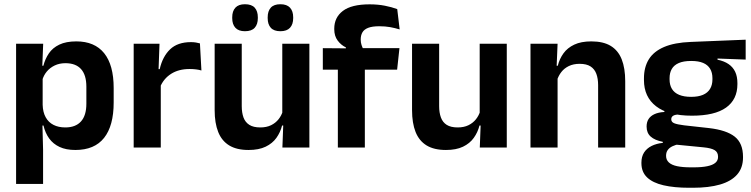

<svg xmlns="http://www.w3.org/2000/svg" viewBox="-20 -697 3550 907"><path d="M336 11.5Q292 11.5 261.5 -2.8Q231 -17 212.2 -43Q193.5 -69 185.5 -104H149L181.5 -202Q182.5 -167 195.8 -143Q209 -119 232.8 -107Q256.5 -95 288.5 -95Q337 -95 362.5 -123.2Q388 -151.5 388 -207V-287.5Q388 -342.5 363 -370.5Q338 -398.5 289 -398.5Q261 -398.5 238.5 -387.8Q216 -377 201 -359Q186 -341 179.5 -317.5L149.5 -386.5H185Q193 -418.5 210.8 -444.8Q228.5 -471 260.2 -486.2Q292 -501.5 340.5 -501.5Q427 -501.5 472 -445.8Q517 -390 517 -281V-213Q517 -103 471.8 -45.8Q426.5 11.5 336 11.5ZM56 172V-490.5H184L179 -366L181.5 -343.5V-147L180 -124L183.5 10.5V172Z M736 -285 703.5 -370.5H734.5Q748 -430 783.5 -464Q819 -498 882 -498Q895 -498 905.5 -496.2Q916 -494.5 924.5 -492L931.5 -364Q920.5 -367.5 906 -369.2Q891.5 -371 875.5 -371Q824.5 -371 788.8 -348.5Q753 -326 736 -285ZM611.5 0V-490.5H733.5L728 -340L739.5 -335.5V0Z M1122 -490.5V-195.5Q1122 -165 1130.2 -142.2Q1138.5 -119.5 1157.8 -107.2Q1177 -95 1209.5 -95Q1239 -95 1260.5 -105.5Q1282 -116 1296 -133.8Q1310 -151.5 1316.5 -173.5L1336.5 -104H1312.5Q1304.5 -72 1285.8 -45.8Q1267 -19.5 1234.8 -4Q1202.5 11.5 1154 11.5Q1098 11.5 1062.8 -10Q1027.5 -31.5 1010.8 -73.5Q994 -115.5 994 -177V-490.5ZM1441.5 -490.5V0H1314L1318.5 -119L1313.5 -129.5V-490.5ZM1137 -549.5Q1107 -549.5 1092 -565.8Q1077 -582 1077 -611.5V-615Q1077 -644.5 1092 -660.8Q1107 -677 1137 -677Q1168.5 -677 1183.2 -660.8Q1198 -644.5 1198 -615V-611.5Q1198 -582 1183.2 -565.8Q1168.5 -549.5 1137 -549.5ZM1304.5 -549.5Q1274 -549.5 1259.2 -565.8Q1244.5 -582 1244.5 -611.5V-615Q1244.5 -644.5 1259.2 -660.8Q1274 -677 1304.5 -677Q1335 -677 1350 -660.8Q1365 -644.5 1365 -615V-611.5Q1365 -582 1350 -565.8Q1335 -549.5 1304.5 -549.5Z M1726 -676.5Q1765 -676.5 1798 -670Q1831 -663.5 1856.5 -654L1868 -558Q1846.5 -564.5 1823.2 -568.8Q1800 -573 1772 -573Q1738.5 -573 1719.2 -565.5Q1700 -558 1692 -544Q1684 -530 1684 -511V-509.5Q1684 -496 1688 -484Q1692 -472 1697.5 -462.5L1614 -459.5V-473Q1591 -484 1575 -505.5Q1559 -527 1559 -559V-561.5Q1559 -614.5 1599.8 -645.5Q1640.5 -676.5 1726 -676.5ZM1576 0V-433H1703.5V0ZM1505 -368V-469.5L1629 -468.5L1679 -469.5H1867L1856 -368Z M2054.5 -490.5V-195.5Q2054.5 -165 2062.8 -142.2Q2071 -119.5 2090.2 -107.2Q2109.5 -95 2142 -95Q2171.5 -95 2193 -105.5Q2214.5 -116 2228.5 -133.8Q2242.5 -151.5 2249 -173.5L2269 -104H2245Q2237 -72 2218.2 -45.8Q2199.5 -19.5 2167.2 -4Q2135 11.5 2086.5 11.5Q2030.5 11.5 1995.2 -10Q1960 -31.5 1943.2 -73.5Q1926.5 -115.5 1926.5 -177V-490.5ZM2374 -490.5V0H2246.5L2251 -119L2246 -129.5V-490.5Z M2805.5 0V-294.5Q2805.5 -325.5 2797.2 -348Q2789 -370.5 2770 -383Q2751 -395.5 2718 -395.5Q2689 -395.5 2667.2 -385Q2645.5 -374.5 2631.8 -356.8Q2618 -339 2611 -316.5L2591 -386.5H2615Q2623 -419 2641.8 -445Q2660.5 -471 2692.8 -486.2Q2725 -501.5 2773.5 -501.5Q2830 -501.5 2865 -480.2Q2900 -459 2916.8 -417Q2933.5 -375 2933.5 -313V0ZM2486 0V-490.5H2614L2609 -371L2614 -360.5V0Z M3248.5 -150.5Q3137 -150.5 3079.5 -194.8Q3022 -239 3022 -319V-326.5Q3022 -379.5 3045 -416.8Q3068 -454 3117 -475Q3166 -496 3244 -499L3502.5 -509.5V-415.5L3369.5 -420.5V-415Q3401 -408.5 3421.8 -394.2Q3442.5 -380 3453 -357.8Q3463.5 -335.5 3463.5 -304V-299.5Q3463.5 -227 3410 -188.8Q3356.5 -150.5 3248.5 -150.5ZM3242.5 93.5H3256.5Q3295.5 93.5 3321 88.2Q3346.5 83 3359.2 72.2Q3372 61.5 3372 44.5V43Q3372 22 3355.8 12.2Q3339.5 2.5 3303.5 -1L3160 -15L3189.5 -16.5Q3171 -13 3156.8 -6.2Q3142.5 0.5 3134.5 11.5Q3126.5 22.5 3126.5 38.5V39.5Q3126.5 58 3139.5 70.2Q3152.5 82.5 3178.5 88Q3204.5 93.5 3242.5 93.5ZM3235.5 190Q3164.5 190 3114 178.2Q3063.5 166.5 3036.8 141Q3010 115.5 3010 73.5V71.5Q3010 43 3022.5 23.5Q3035 4 3058 -7.5Q3081 -19 3111 -22V-27Q3073 -34.5 3053.8 -51.8Q3034.5 -69 3034.5 -99V-99.5Q3034.5 -120.5 3044 -135Q3053.5 -149.5 3072.2 -158Q3091 -166.5 3118.5 -168V-182.5L3227 -155.5L3192 -156.5Q3169 -156 3160 -150.2Q3151 -144.5 3151 -134V-133.5Q3151 -120.5 3165 -114.8Q3179 -109 3211.5 -105L3329 -92Q3411.5 -82.5 3450.8 -51.5Q3490 -20.5 3490 44V46.5Q3490 96 3462 127.8Q3434 159.5 3381.2 174.8Q3328.5 190 3253.5 190ZM3245 -239.5Q3278.5 -239.5 3300.8 -249Q3323 -258.5 3334.2 -277Q3345.5 -295.5 3345.5 -322V-327.5Q3345.5 -354 3334.5 -372.2Q3323.5 -390.5 3301.5 -399.8Q3279.5 -409 3246 -409H3244.5Q3209 -409 3186.5 -399.2Q3164 -389.5 3153.5 -371.2Q3143 -353 3143 -327.5V-322Q3143 -295.5 3154.2 -277Q3165.5 -258.5 3188.2 -249Q3211 -239.5 3245 -239.5Z"/></svg>

Font: Anek Telugu Medium SemiBold
Style: Regular
Weight: 600
Version: Version 1.003